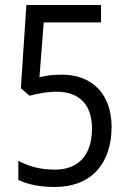

<svg xmlns="http://www.w3.org/2000/svg" viewBox="-20 -734 512 764"><path d="M226 -437C192 -437 164 -433 137 -427L154 -645H382V-714H85L63 -383L98 -353C129 -362 168 -369 204 -369C293 -369 346 -321 346 -222C346 -118 293 -59 199 -59C140 -59 95 -72 53 -94V-18C91 0 138 10 198 10C344 10 424 -84 424 -229C424 -356 350 -437 226 -437Z"/></svg>

Font: Noto Sans Sinhala UI Condensed
Style: Regular
Weight: 400
Width: 3
Designer: Jelle Bosma - Monotype Design Team
Foundry: Monotype Imaging Inc.
Version: Version 2.006